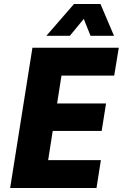

<svg xmlns="http://www.w3.org/2000/svg" viewBox="-20 -945 617 965"><path d="M31 0 143 -705H577L554 -565H289L267 -425H513L491 -287H245L222 -140H487L465 0ZM213 -765 352 -925H485L553 -765H435L401 -850L331 -765Z"/></svg>

Font: Nunito Sans 7pt Condensed Black
Style: Italic
Weight: 900
Width: 3
Italic angle: -9°
Designer: Vernon Adams
Foundry: Vernon Adams
Version: Version 3.101;gftools[0.9.27]